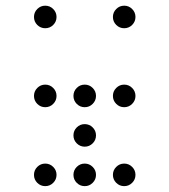

<svg xmlns="http://www.w3.org/2000/svg" viewBox="-20 -674 587 665"><path d="M175.8 -615.2Q175.8 -599.1 164.3 -587.6Q152.8 -576.2 136.7 -576.2Q120.6 -576.2 109.1 -587.6Q97.7 -599.1 97.7 -615.2Q97.7 -631.3 109.1 -642.8Q120.6 -654.3 136.7 -654.3Q152.8 -654.3 164.3 -642.8Q175.8 -631.3 175.8 -615.2ZM449.2 -615.2Q449.2 -599.1 437.7 -587.6Q426.3 -576.2 410.2 -576.2Q394 -576.2 382.6 -587.6Q371.1 -599.1 371.1 -615.2Q371.1 -631.3 382.6 -642.8Q394 -654.3 410.2 -654.3Q426.3 -654.3 437.7 -642.8Q449.2 -631.3 449.2 -615.2ZM175.8 -341.8Q175.8 -325.7 164.3 -314.2Q152.8 -302.7 136.7 -302.7Q120.6 -302.7 109.1 -314.2Q97.7 -325.7 97.7 -341.8Q97.7 -357.9 109.1 -369.4Q120.6 -380.9 136.7 -380.9Q152.8 -380.9 164.3 -369.4Q175.8 -357.9 175.8 -341.8ZM312.5 -341.8Q312.5 -325.7 301 -314.2Q289.6 -302.7 273.4 -302.7Q257.3 -302.7 245.8 -314.2Q234.4 -325.7 234.4 -341.8Q234.4 -357.9 245.8 -369.4Q257.3 -380.9 273.4 -380.9Q289.6 -380.9 301 -369.4Q312.5 -357.9 312.5 -341.8ZM449.2 -341.8Q449.2 -325.7 437.7 -314.2Q426.3 -302.7 410.2 -302.7Q394 -302.7 382.6 -314.2Q371.1 -325.7 371.1 -341.8Q371.1 -357.9 382.6 -369.4Q394 -380.9 410.2 -380.9Q426.3 -380.9 437.7 -369.4Q449.2 -357.9 449.2 -341.8ZM312.5 -205.1Q312.5 -189 301 -177.5Q289.6 -166 273.4 -166Q257.3 -166 245.8 -177.5Q234.4 -189 234.4 -205.1Q234.4 -221.2 245.8 -232.7Q257.3 -244.1 273.4 -244.1Q289.6 -244.1 301 -232.7Q312.5 -221.2 312.5 -205.1ZM175.8 -68.4Q175.8 -52.2 164.3 -40.8Q152.8 -29.3 136.7 -29.3Q120.6 -29.3 109.1 -40.8Q97.7 -52.2 97.7 -68.4Q97.7 -84.5 109.1 -95.9Q120.6 -107.4 136.7 -107.4Q152.8 -107.4 164.3 -95.9Q175.8 -84.5 175.8 -68.4ZM312.5 -68.4Q312.5 -52.2 301 -40.8Q289.6 -29.3 273.4 -29.3Q257.3 -29.3 245.8 -40.8Q234.4 -52.2 234.4 -68.4Q234.4 -84.5 245.8 -95.9Q257.3 -107.4 273.4 -107.4Q289.6 -107.4 301 -95.9Q312.5 -84.5 312.5 -68.4ZM449.2 -68.4Q449.2 -52.2 437.7 -40.8Q426.3 -29.3 410.2 -29.3Q394 -29.3 382.6 -40.8Q371.1 -52.2 371.1 -68.4Q371.1 -84.5 382.6 -95.9Q394 -107.4 410.2 -107.4Q426.3 -107.4 437.7 -95.9Q449.2 -84.5 449.2 -68.4Z"/></svg>

Font: DatDot Light
Style: Regular
Weight: 300
Designer: GGBot
Version: 1.00